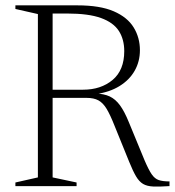

<svg xmlns="http://www.w3.org/2000/svg" viewBox="-20 -695 653 717"><path d="M290 -360Q357 -360 400.5 -396.5Q444 -433 444 -504Q444 -548 423.8 -579.5Q403.5 -611 357 -627.8Q310.5 -644.5 231 -644.5H127.5L121 -675H269Q353.5 -675 404.8 -652.8Q456 -630.5 479.2 -592.5Q502.5 -554.5 502.5 -507.5Q502.5 -465.5 483 -431Q463.5 -396.5 426.2 -373.5Q389 -350.5 335 -343V-346Q368 -345 389.8 -334.8Q411.5 -324.5 428.2 -301.5Q445 -278.5 461 -239L520 -96Q535 -61 546.5 -44.2Q558 -27.5 573 -22.5Q588 -17.5 613 -17.5V0Q575.5 2.5 552.2 1.5Q529 0.5 514.2 -8.2Q499.5 -17 488 -36.5Q476.5 -56 462.5 -90.5L407.5 -226Q391.5 -266.5 378 -288.8Q364.5 -311 347.5 -320.2Q330.5 -329.5 303.5 -329.5H132.5L129.5 -360ZM176.5 -675V-32.5L266 -13.5V0H37.5V-13.5L121.5 -32.5V-642.5L37.5 -661.5V-675Z"/></svg>

Font: Newsreader 24pt Light
Style: Regular
Weight: 300
Designer: Hugues Gentile
Foundry: Production Type
Version: Version 1.003